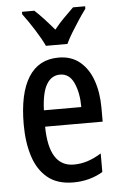

<svg xmlns="http://www.w3.org/2000/svg" viewBox="-55 -856 537 854"><g transform="rotate(-5 214.0 -429.0)"><path d="M220 -600Q277 -600 315 -568.5Q353 -537 372 -483Q391 -429 391 -360V-299H134Q136 -120 247 -120Q278 -120 308 -129.5Q338 -139 370 -159V-76Q311 -41 238 -41Q167 -41 123.5 -76.5Q80 -112 60 -174.5Q40 -237 40 -317Q40 -455 85.5 -527.5Q131 -600 220 -600ZM220 -524Q182 -524 160 -487.5Q138 -451 135 -372H302Q302 -435 282 -479.5Q262 -524 220 -524ZM169 -657Q154 -689 127.5 -731Q101 -773 76 -806V-817H131Q149 -801 172 -776Q195 -751 217 -725Q241 -755 260.5 -774Q280 -793 304 -817H358V-806Q343 -786 325.5 -759.5Q308 -733 291.5 -706Q275 -679 265 -657Z"/></g></svg>

Font: Noto Sans Tamil UI ExtraCondensed Medium
Style: Regular
Weight: 500
Width: 2
Designer: Jelle Bosma - Monotype Design Team
Foundry: Monotype Imaging Inc.
Version: Version 2.004; ttfautohint (v1.8.4.7-5d5b)